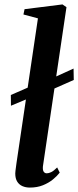

<svg xmlns="http://www.w3.org/2000/svg" viewBox="-20 -837 354 868"><path d="M29.5 -359 29 -407.5 139 -455.5 187 -470 312.5 -527 313.5 -475.5 184.5 -418.5 134.5 -403ZM174 -85Q172.5 -68 177.5 -60.8Q182.5 -53.5 191.5 -53.5Q200.5 -53.5 211.8 -59Q223 -64.5 238.5 -80L250 -56.5Q238 -41 219 -25.5Q200 -10 174 0.5Q148 11 115 11Q96.5 11 81.5 4.5Q66.5 -2 57.8 -16Q49 -30 49 -53Q49 -58 50 -65.5Q51 -73 52.2 -82Q53.5 -91 54.5 -99.5L151.5 -754L86 -771.5L91 -795.5L262.5 -817L280.5 -804.5Z"/></svg>

Font: Merriweather 96pt SemiBold
Style: Italic
Weight: 600
Italic angle: -7.8°
Version: Version 2.101